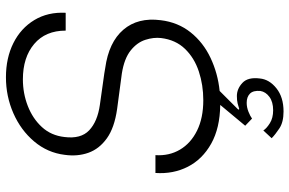

<svg xmlns="http://www.w3.org/2000/svg" viewBox="-184 -567 974 646"><g transform="rotate(-90 303.0 -244.0)"><path d="M187 155Q194 166 211.5 177Q229 188 255 188Q283 188 300 175.5Q317 163 320 145Q322 121 311 110Q300 99 280 99Q265 99 250 105Q235 111 227 117L203 94L273 10Q195 9 142.5 -20.5Q90 -50 65 -99Q40 -148 44 -208H104Q101 -162 122.5 -125.5Q144 -89 186.5 -68Q229 -47 289 -47Q340 -47 385.5 -62Q431 -77 461.5 -108.5Q492 -140 498 -189Q501 -214 492 -242Q483 -270 456 -291.5Q429 -313 379 -321Q349 -325 319 -329Q289 -333 259 -337Q196 -346 160.5 -371.5Q125 -397 112 -433.5Q99 -470 105 -513Q112 -571 150 -616Q188 -661 245 -686Q302 -711 366 -711Q431 -711 481 -686Q531 -661 558.5 -615.5Q586 -570 583 -510H523Q523 -578 478 -616Q433 -654 359 -654Q312 -654 269.5 -637.5Q227 -621 198.5 -590Q170 -559 165 -514Q158 -459 187.5 -431Q217 -403 273 -395Q289 -393 312 -389.5Q335 -386 358 -383Q381 -380 397 -377Q484 -365 526 -316Q568 -267 558 -190Q551 -132 517 -89.5Q483 -47 431 -22.5Q379 2 320 8L257 71L259 74Q268 71 278 68.5Q288 66 303 66Q327 66 347 84.5Q367 103 362 143Q359 175 329 199Q299 223 251 223Q215 223 194 209Q173 195 161 183Z"/></g></svg>

Font: Haskoy Light
Style: Italic
Weight: 300
Designer: Ertekin Erdin
Foundry: Ertekin Erdin
Version: Version 2.000; ttfautohint (v1.8.4.7-5d5b)